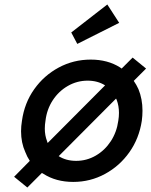

<svg xmlns="http://www.w3.org/2000/svg" viewBox="-20 -802 672 857"><path d="M102 35 43 -13 113 -84Q101 -102 93 -123Q74 -165 74 -216Q74 -239 78 -263Q89 -342 132.5 -403.5Q176 -465 242 -500.5Q308 -536 385 -536Q461 -536 516 -501Q520 -498 523 -496L572 -545L632 -496L577 -441Q589 -424 598 -404Q616 -360 616 -308Q616 -286 613 -263Q601 -184 557.5 -122.5Q514 -61 448.5 -25.5Q383 10 307 10Q230 10 174 -26Q171 -28 167 -30ZM449 -421Q416 -442 371 -442Q324 -442 283 -418.5Q242 -395 215.5 -354.5Q189 -314 183 -263Q180 -245 180 -228Q180 -198 190 -172Q191 -167 193 -164ZM320 -84Q367 -84 407.5 -107.5Q448 -131 474.5 -171.5Q501 -212 508 -263Q511 -281 511 -298Q511 -329 501 -356Q500 -359 498 -362L242 -105Q275 -84 320 -84ZM325 -606 298 -657 459 -782 512 -700Z"/></svg>

Font: Lexend
Style: Italic
Weight: 400
Italic angle: -8.13011°
Designer: Bonnie Shaver-Troup, Thomas Jockin
Foundry: Lexend
Version: Version 1.007